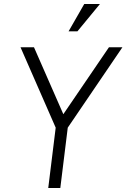

<svg xmlns="http://www.w3.org/2000/svg" viewBox="-20 -935 629 955"><path d="M399 -915H477L365 -779H321ZM220 0 257 -300 82 -700H149L295 -367L522 -700H589L317 -300L280 0Z"/></svg>

Font: Haskoy Light
Style: Italic
Weight: 300
Designer: Ertekin Erdin
Foundry: Ertekin Erdin
Version: Version 2.000; ttfautohint (v1.8.4.7-5d5b)